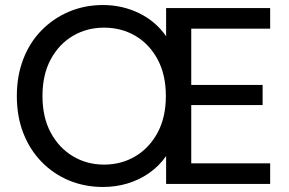

<svg xmlns="http://www.w3.org/2000/svg" viewBox="-20 -732 1151 764"><path d="M390 12Q317 12 254.5 -14Q192 -40 145 -88.5Q98 -137 72.5 -203Q47 -269 47 -350Q47 -430 72.5 -496.5Q98 -563 145 -611Q192 -659 254.5 -685.5Q317 -712 390 -712Q466 -712 532.5 -680Q599 -648 641 -588V-700H1055V-618H741V-394H1025V-314H741V-82H1055V0H641V-111Q613 -71 573.5 -43.5Q534 -16 487.5 -2Q441 12 390 12ZM394 -77Q463 -77 518.5 -110Q574 -143 607 -204Q640 -265 640 -350Q640 -435 607 -496Q574 -557 518.5 -589.5Q463 -622 394 -622Q326 -622 270.5 -589.5Q215 -557 182 -496Q149 -435 149 -350Q149 -265 182 -204Q215 -143 270.5 -110Q326 -77 394 -77Z"/></svg>

Font: DM Sans 20pt Medium
Style: Regular
Weight: 500
Version: Version 4.004;gftools[0.9.30]